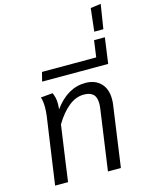

<svg xmlns="http://www.w3.org/2000/svg" viewBox="-147 -1115 921 1204"><g transform="rotate(-15 314.0 -513.5)"><path d="M542 -433Q542 -411 540 -399L484 0H400L455 -390Q458 -410 458 -425Q458 -468 437.5 -486.5Q417 -505 378 -505Q326 -505 279 -467Q232 -429 192 -362V-363L158 -123L141 0H57Q62 -29 70 -91L80 -162L119 -434Q123 -465 123 -492Q123 -530 114 -557L192 -564Q199 -547 203 -530.5Q207 -514 207 -489Q207 -480 205 -456Q290 -573 406 -573Q469 -573 505.5 -535.5Q542 -498 542 -433Z M162 -710H514L529 -818H599L576 -651H147Z M561 -1018 628 -1027 603 -869H544Z"/></g></svg>

Font: FiraGO Book
Style: Italic
Weight: 350
Italic angle: -8°
Designer: bBox Type GmbH
Foundry: bBox Type GmbH
Version: Version 1.001